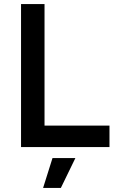

<svg xmlns="http://www.w3.org/2000/svg" viewBox="-20 -720 570 940"><path d="M83 -700H198V-105H516V0H83ZM237 54H349L278 200H191Z"/></svg>

Font: Oak Sans SemiBold
Style: Regular
Weight: 600
Designer: Erik Kennedy, Walven
Foundry: Erik Kennedy, Walven
Version: Version 1.000